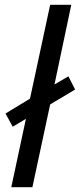

<svg xmlns="http://www.w3.org/2000/svg" viewBox="-20 -780 333 800"><path d="M27 0 88 -285 33 -252 3 -307 105 -369 189 -760H277L207 -428L265 -462L293 -407L189 -345L115 0Z"/></svg>

Font: Manna Sans
Style: Italic
Weight: 400
Italic angle: -12°
Designer: Monotype Design Team
Foundry: Monotype Imaging Inc.
Version: Version 2.001.1; ttfautohint (v1.8.2)